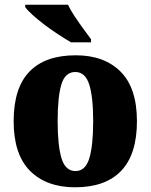

<svg xmlns="http://www.w3.org/2000/svg" viewBox="-20 -786 641 816"><path d="M299 10Q177 10 107.5 -60Q38 -130 38 -271Q38 -412 105 -481.5Q172 -551 302 -551Q423 -551 492.5 -481.5Q562 -412 562 -271Q562 -130 495 -60Q428 10 299 10ZM301 -59Q343 -59 359.5 -113Q376 -167 376 -271Q376 -375 359 -427.5Q342 -480 300 -480Q257 -480 241 -427.5Q225 -375 225 -271Q225 -167 241.5 -113Q258 -59 301 -59ZM282 -606Q258 -620 228 -639.5Q198 -659 169 -681Q140 -703 118 -723Q96 -743 87 -756V-766H269Q279 -744 297 -717Q315 -690 334 -664Q353 -638 367 -619V-606Z"/></svg>

Font: Noto Serif SemiCondensed Black
Style: Regular
Weight: 900
Width: 4
Designer: Monotype Design Team
Foundry: Monotype Imaging Inc.
Version: Version 2.014; ttfautohint (v1.8.4.7-5d5b)